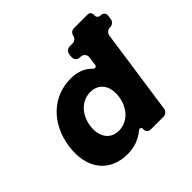

<svg xmlns="http://www.w3.org/2000/svg" viewBox="-180 -933 1131 1131"><g transform="rotate(-45 385.5 -367.5)"><path d="M767 -625 771 -652C773 -669 761 -684 743 -684H740C724 -684 712 -697 715 -713C717 -729 706 -742 690 -742H575C559 -742 544 -729 542 -713C539 -697 524 -684 508 -684H483C466 -684 451 -670 448 -654L446 -635C442 -613 458 -595 480 -595H484C506 -595 522 -577 519 -555L511 -497C509 -488 495 -485 488 -492C457 -527 410 -546 352 -546C203 -546 88 -437 64 -272C40 -105 124 7 276 7C333 7 383 -12 424 -47C432 -53 446 -47 444 -38V-36C441 -16 455 0 475 0H582C598 0 614 -14 616 -30L693 -565C696 -581 711 -595 728 -595H732C749 -595 765 -609 767 -625ZM337 -127C265 -127 226 -185 237 -268C250 -351 306 -408 378 -408C450 -408 490 -351 478 -268C466 -185 409 -127 337 -127Z"/></g></svg>

Font: Trueno
Style: RoundBdIt
Weight: 700
Designer: Julieta Ulanovsky, Jasper
Foundry: Julieta Ulanovsky, Cannot Into Space Fonts
Version: Version 3.001